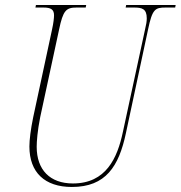

<svg xmlns="http://www.w3.org/2000/svg" viewBox="-20 -734 719 764"><path d="M266 10C401 10 453 -72 481 -204L569 -616C586 -698 597 -704 639 -704H677L679 -714H482L480 -704H514C545 -704 564 -699 564 -661C564 -649 562 -637 557 -616L469 -209C447 -105 402 -4 270 -4C179 -4 126 -58 126 -150C126 -171 129 -213 140 -268L215 -616C231 -693 243 -704 285 -704H321L323 -714H123L121 -704H153C183 -704 195 -696 195 -673C195 -663 193 -643 187 -616L112 -267C102 -218 97 -178 97 -151C97 -48 158 10 266 10Z"/></svg>

Font: Noto Serif Display Condensed Thin
Style: Italic
Weight: 100
Width: 3
Italic angle: -12°
Designer: Monotype Design Team
Foundry: Monotype Imaging Inc.
Version: Version 2.009